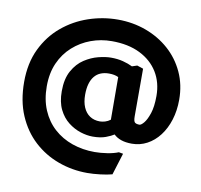

<svg xmlns="http://www.w3.org/2000/svg" viewBox="-88 -713 1055 1008"><g transform="rotate(10 439.5 -209.5)"><path d="M441 201Q360 201 286 174Q212 147 155 94.5Q98 42 65 -35Q32 -112 32 -213Q32 -313 68.5 -389Q105 -465 166.5 -516.5Q228 -568 304.5 -594Q381 -620 461 -620Q541 -620 611.5 -594Q682 -568 735.5 -520.5Q789 -473 819.5 -407Q850 -341 850 -261Q850 -203 834.5 -153.5Q819 -104 791 -67.5Q763 -31 725.5 -11Q688 9 645 9Q611 9 587 0.5Q563 -8 548 -23Q533 -13 505 -2.5Q477 8 436 8Q405 8 370.5 -3Q336 -14 305 -38Q274 -62 254.5 -101.5Q235 -141 235 -199Q235 -265 259 -308Q283 -351 319 -374.5Q355 -398 393 -407.5Q431 -417 460 -417Q495 -417 524 -409.5Q553 -402 575 -391L602 -400L635 -389V-135Q635 -107 644 -101.5Q653 -96 666 -96Q676 -96 690.5 -113.5Q705 -131 717 -167Q729 -203 729 -260Q729 -332 695.5 -386.5Q662 -441 599.5 -472Q537 -503 449 -503Q391 -503 338 -483.5Q285 -464 243 -426.5Q201 -389 177 -335Q153 -281 153 -211Q153 -140 176.5 -84.5Q200 -29 242 9Q284 47 340 66.5Q396 86 460 86Q491 86 526.5 80.5Q562 75 586 65L609 69L573 185Q547 192 509.5 196.5Q472 201 441 201ZM459 -77Q472 -77 487 -81.5Q502 -86 515 -96L514 -323Q504 -328 491.5 -330.5Q479 -333 464 -333Q439 -333 419.5 -325Q400 -317 386.5 -300.5Q373 -284 366 -259.5Q359 -235 359 -202Q359 -163 371 -135Q383 -107 405.5 -92Q428 -77 459 -77Z"/></g></svg>

Font: Kreon Light
Style: Bold
Weight: 700
Version: Version 2.002